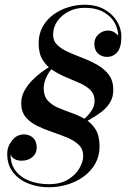

<svg xmlns="http://www.w3.org/2000/svg" viewBox="-20 -780 532 810"><path d="M185 10Q141 10 101 -5.2Q61 -20.5 35.8 -52Q10.5 -83.5 10.5 -131Q10.5 -162 30.8 -187.5Q51 -213 81 -213Q104 -213 119.5 -198.5Q135 -184 135 -157Q135 -133 116.8 -117.5Q98.5 -102 71 -102Q52 -102 39.8 -110Q27.5 -118 24.5 -129.5Q24.5 -86.5 46.5 -58.5Q68.5 -30.5 105.2 -16.8Q142 -3 185 -3Q235.5 -3 267.8 -23Q300 -43 315.5 -70.8Q331 -98.5 331 -122Q331 -151 312.2 -169Q293.5 -187 263.5 -199.5Q233.5 -212 200 -223.2Q166.5 -234.5 136.8 -249Q107 -263.5 88.2 -286.2Q69.5 -309 69.5 -344.5Q69.5 -371.5 82.2 -395.5Q95 -419.5 114.2 -439.5Q133.5 -459.5 154.5 -475Q175.5 -490.5 192 -500L204.5 -497Q198 -491 188.5 -477.2Q179 -463.5 171.8 -445.2Q164.5 -427 164.5 -407Q164.5 -374.5 181.5 -355.8Q198.5 -337 225.2 -325.5Q252 -314 282.2 -303.5Q312.5 -293 339.2 -277.2Q366 -261.5 383 -234.5Q400 -207.5 400 -162Q400 -123 382.8 -91.2Q365.5 -59.5 335.5 -37Q305.5 -14.5 266.8 -2.2Q228 10 185 10ZM322.5 -254 310 -258Q325.5 -269 341.5 -284Q357.5 -299 368.2 -316.8Q379 -334.5 379 -354.5Q379 -382.5 362 -399.5Q345 -416.5 318 -428.8Q291 -441 261 -453.2Q231 -465.5 204 -482.8Q177 -500 160 -527.2Q143 -554.5 143 -597.5Q143 -636.5 159.8 -666.8Q176.5 -697 204.5 -717.8Q232.5 -738.5 267 -749.2Q301.5 -760 337 -760Q386 -760 420.8 -740.2Q455.5 -720.5 473.8 -689.8Q492 -659 492 -626Q492 -580.5 475 -560.2Q458 -540 431.5 -540Q409 -540 393.5 -554.2Q378 -568.5 378 -595.5Q378 -619.5 395.5 -635.2Q413 -651 435 -651Q453 -651 464.2 -642.5Q475.5 -634 478.5 -630Q478.5 -657 463.5 -684Q448.5 -711 417.2 -729Q386 -747 336.5 -747Q300.5 -747 270.2 -731.8Q240 -716.5 222 -690.8Q204 -665 204 -633.5Q204 -607 222.2 -589.8Q240.5 -572.5 269.5 -559.8Q298.5 -547 331 -534.5Q363.5 -522 392.5 -505.2Q421.5 -488.5 439.8 -463.5Q458 -438.5 458 -400Q458 -370.5 444.5 -348.2Q431 -326 410 -309.5Q389 -293 365.5 -279.8Q342 -266.5 322.5 -254Z"/></svg>

Font: Bodoni Moda 18pt
Style: Italic
Weight: 400
Italic angle: -13°
Designer: Owen Earl
Foundry: indestructible type
Version: Version 2.005